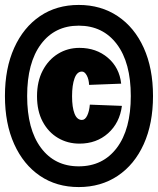

<svg xmlns="http://www.w3.org/2000/svg" viewBox="-20 -746 640 778"><path d="M299 12Q209 12 142 -33.5Q75 -79 37.5 -162Q0 -245 0 -357Q0 -469 37.5 -552Q75 -635 142 -680.5Q209 -726 299 -726Q389 -726 457 -680.5Q525 -635 562.5 -552Q600 -469 600 -357Q600 -245 562.5 -162Q525 -79 457 -33.5Q389 12 299 12ZM299 -72Q397 -72 453.5 -147Q510 -222 510 -357Q510 -492 453.5 -567Q397 -642 299 -642Q202 -642 146 -567Q90 -492 90 -357Q90 -222 146 -147Q202 -72 299 -72ZM302 -164Q254 -164 215 -187Q176 -210 153 -253Q130 -296 130 -356Q130 -416 153 -460Q176 -504 215 -528Q254 -552 302 -552Q370 -552 417 -512Q464 -472 471 -407L341 -402Q340 -425 331.5 -440.5Q323 -456 312 -456Q292 -456 282 -428.5Q272 -401 272 -356Q272 -311 282 -285.5Q292 -260 312 -260Q325 -260 333.5 -278Q342 -296 344 -322L474 -317Q465 -248 418 -206Q371 -164 302 -164Z"/></svg>

Font: Geist Mono Black
Style: Regular
Weight: 900
Monospace: yes
Designer: Basement.studio, Andrés Briganti, Mateo Zaragoza
Foundry: Basement.studio, Vercel, Andrés Briganti, Guido Ferreyra, Mateo Zaragoza
Version: Version 1.500; ttfautohint (v1.8.4.7-5d5b)